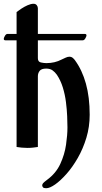

<svg xmlns="http://www.w3.org/2000/svg" viewBox="-22 -780 543 1019"><path d="M-2 -574Q-2 -579 4 -589.5Q10 -600 18 -600H66V-716Q75 -723 90.5 -733.5Q106 -744 124 -752Q142 -760 156 -760Q167 -760 173 -752.5Q179 -745 179 -736V-600H428Q437 -600 437 -592Q437 -587 431 -576.5Q425 -566 417 -566H179V-471Q179 -452 195 -448.5Q211 -445 224 -445Q269 -445 305 -464Q316 -469 326.5 -474Q337 -479 346 -479Q357 -479 364.5 -472.5Q372 -466 376 -460Q414 -408 434 -336Q454 -264 454 -171Q454 -107 436.5 -49Q419 9 391 58Q363 107 331 143Q299 179 270.5 199Q242 219 223 219Q210 219 206 214Q202 209 202 204Q202 198 206.5 192.5Q211 187 227 175Q275 140 298 90Q321 40 328.5 -12Q336 -64 336 -104Q336 -128 334.5 -163.5Q333 -199 328 -238.5Q323 -278 311.5 -315.5Q300 -353 280 -383Q270 -397 257 -406.5Q244 -416 223 -416Q198 -416 188.5 -404Q179 -392 179 -375V0Q166 2 152.5 3.5Q139 5 123 5Q107 5 93 3.5Q79 2 66 0V-566H7Q-2 -566 -2 -574Z"/></svg>

Font: Monomakh
Style: Regular
Weight: 400
Version: Version 1.200; ttfautohint (v1.8.4.7-5d5b)